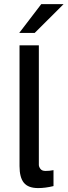

<svg xmlns="http://www.w3.org/2000/svg" viewBox="-20 -912 332 941"><path d="M74.2 -750.5 182.1 -891.6H291.5L149.9 -750.5ZM167 9.8Q118.2 9.8 96.9 -16.4Q75.7 -42.5 75.7 -97.7V-689.9H170.4V-104Q170.4 -94.7 178 -84.5Q185.5 -74.2 203.1 -74.2Q223.6 -74.2 242.2 -78.1V0Q202.1 9.8 167 9.8Z"/></svg>

Font: HK Grotesk Medium
Style: Regular
Weight: 500
Designer: Alfredo Marco Pradil and Stefan Peev
Foundry: Hanken Design Co.
Version: Version 1.045;PS 001.045;hotconv 1.0.88;makeotf.lib2.5.64775